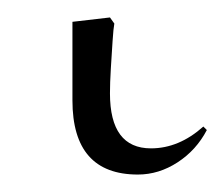

<svg xmlns="http://www.w3.org/2000/svg" viewBox="-20 26 257 220"><path d="M138 226Q63 226 63 141V51L106 46L111 53Q110 58 109 73Q108 88 107 104.5Q106 121 106 133Q106 196 153 196Q185 196 213 171L217 175Q205 198 183.5 212Q162 226 138 226Z"/></svg>

Font: Display Extralight
Style: Regular
Weight: 200
Designer: Latin by Veronika Burian and Jose Scaglione. Greek by Irene Vlachou. Cyrillic by Vera Evstafieva.
Foundry: TypeTogether
Version: Version 3.002